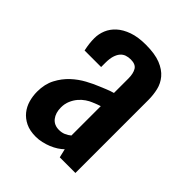

<svg xmlns="http://www.w3.org/2000/svg" viewBox="-161 -953 729 729"><g transform="rotate(45 204.0 -588.5)"><path d="M150.9 -316.9C161.6 -316.9 172.4 -318.1 183.1 -320.6C193.8 -323 204.2 -326.3 214.1 -330.3C224 -334.4 233.2 -339.1 241.5 -344.5C249.8 -349.9 256.8 -355.5 262.7 -361.3L271 -326.2H355V-718.8C355 -736.3 353 -753.5 349.1 -770.3C345.2 -787 337.6 -802.1 326.4 -815.4C315.2 -828.8 299.5 -839.5 279.3 -847.7C259.1 -855.8 232.6 -859.9 199.7 -859.9C172 -859.9 148.4 -856.4 128.7 -849.4C109 -842.4 92.9 -833.2 80.3 -821.8C67.8 -810.4 58.6 -797.5 52.7 -783.2C46.9 -768.9 43.9 -754.2 43.9 -739.3C43.9 -729.8 44.4 -720.6 45.4 -711.7C46.4 -702.7 48.2 -692.1 50.8 -679.7H139.6V-702.1C139.6 -716.8 141.1 -729 144 -738.8C147 -748.5 151 -756.5 156.2 -762.7C161.5 -768.9 167.7 -773.3 175 -775.9C182.4 -778.5 190.4 -779.8 199.2 -779.8C216.5 -779.8 228.2 -774.6 234.4 -764.2C240.6 -753.7 243.7 -739.7 243.7 -722.2V-644.5C233.2 -641.6 222.7 -637.9 212.2 -633.5L187 -623C172.4 -617.2 156.2 -609.5 138.4 -599.9C120.7 -590.3 104.1 -578.3 88.6 -564C73.2 -549.6 60.1 -532.5 49.6 -512.5C39 -492.4 33.7 -468.9 33.7 -441.9C33.7 -426.3 35.8 -411 40 -396C44.3 -381 51.1 -367.7 60.5 -356C70 -344.2 82.1 -334.8 96.9 -327.6C111.7 -320.5 129.7 -316.9 150.9 -316.9ZM195.3 -397.5C177.7 -397.5 164.1 -403.6 154.5 -415.8C144.9 -428 140.1 -443.8 140.1 -463.4C140.1 -476.4 142.4 -488.3 147 -499C151.5 -509.8 157.3 -519.3 164.3 -527.6C171.3 -535.9 179 -542.9 187.5 -548.6C196 -554.3 203.9 -558.6 211.4 -561.5C219.6 -565.1 225.6 -567.5 229.5 -568.8L243.7 -573.7V-416C237.5 -410.8 230.4 -406.4 222.4 -402.8C214.4 -399.3 205.4 -397.5 195.3 -397.5Z"/></g></svg>

Font: Fjalla One
Style: Regular
Weight: 400
Designer: Irina Smirnova
Foundry: Irina Smirnova
Version: Version 1.001